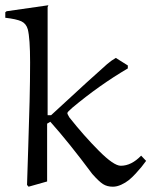

<svg xmlns="http://www.w3.org/2000/svg" viewBox="-29 -706 578 733"><path d="M166 -266.1 299.8 -389.2Q363.8 -447.3 379.9 -461.2Q396 -475.1 413.1 -484.9L459 -456.1V-444.8Q350.1 -380.9 246.1 -293.9Q228 -278.3 228 -273.9Q228 -271 235.8 -257.8Q291.5 -187.5 348.4 -130.4Q405.3 -73.2 432.1 -73.2Q472.7 -73.2 509.8 -111.8L528.8 -91.8Q518.6 -78.1 511.2 -68.8Q503.9 -59.6 489.3 -43.7Q474.6 -27.8 462.4 -18.1Q450.2 -8.3 433.6 -0.7Q417 6.8 401.9 6.8Q379.9 6.8 364.3 -3.2Q348.6 -13.2 323.2 -42Q233.9 -162.1 163.1 -241.2L150.9 -233.9V-13.2L80.1 6.8L74.2 0Q75.7 -52.7 78.9 -147.2Q82 -241.7 84 -319.6Q85.9 -397.5 85.9 -467.8Q85.9 -559.6 77.1 -594.2Q70.8 -616.2 52.2 -624.8Q33.7 -633.3 -8.8 -638.2V-659.2L-3.9 -663.1L155.8 -686L152.8 -679.2V-266.1Z"/></svg>

Font: Aref Ruqaa
Style: Regular
Weight: 400
Designer: Abdoulla Aref
Version: Version 0.7